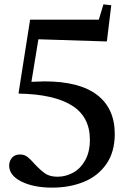

<svg xmlns="http://www.w3.org/2000/svg" viewBox="-20 -650 600 880"><path d="M71 58Q91 58 105 68.5Q119 79 139 102Q166 131 187.5 145.5Q209 160 244 160Q281 160 315 141.5Q349 123 370.5 84.5Q392 46 392 -9Q392 -115 309.5 -166.5Q227 -218 67 -221L65 -223L118 -560H433L454 -630L490 -626L470 -462L468 -460L156 -470L124 -275Q166 -277 184 -277Q344 -277 425 -215Q506 -153 506 -36Q506 47 467 102.5Q428 158 363 184Q298 210 219 210Q134 210 78 182Q22 154 22 109Q22 88 35 73Q48 58 71 58Z"/></svg>

Font: Minipax
Style: Regular
Weight: 400
Designer: Raphaël Ronot, Igor Stepanchenko (Cyrillic)
Foundry: steppetype
Version: Version 1.002